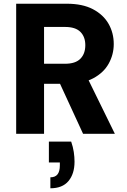

<svg xmlns="http://www.w3.org/2000/svg" viewBox="-20 -720 681 1033"><path d="M67 0V-700H339Q424 -700 480 -670.5Q536 -641 564 -592Q592 -543 592 -483Q592 -427 565 -378Q538 -329 482 -299Q426 -269 338 -269H217V0ZM427 0 286 -306H448L598 0ZM217 -377H330Q386 -377 412.5 -404Q439 -431 439 -477Q439 -522 412.5 -548.5Q386 -575 330 -575H217ZM251 293V234Q277 234 289.5 218Q302 202 302 170V154H243V42H363Q373 71 377 98Q381 125 381 150Q381 215 348.5 254Q316 293 251 293Z"/></svg>

Font: DM Sans 16pt Black
Style: Regular
Weight: 900
Version: Version 4.004;gftools[0.9.30]